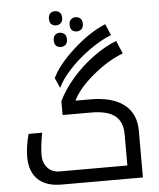

<svg xmlns="http://www.w3.org/2000/svg" viewBox="-65 -1075 937 1130"><g transform="rotate(-5 404.0 -510.0)"><path d="M64.9 -179.2Q64.9 -240.2 85 -314H165Q149.9 -231 149.9 -184.1Q149.9 -137.2 176.5 -107.7Q203.1 -78.1 249 -78.1H647.9V-262.2Q647.9 -336.9 603 -372.1Q558.1 -407.2 463.9 -407.2H293.9V-488.8Q326.2 -556.2 382.8 -621.3Q439.5 -686.5 509.5 -737.5Q579.6 -788.6 646 -814L678.2 -737.8Q587.4 -702.6 499 -628.9Q410.6 -555.2 377 -484.9H463.9Q594.7 -484.9 663.8 -431.2Q732.9 -377.4 732.9 -276.9V0H252Q161.1 0 113 -46.4Q64.9 -92.8 64.9 -179.2ZM267.1 -627Q299.8 -700.2 396.5 -788.8Q493.2 -877.4 590.3 -918L619.1 -851.1Q557.6 -827.6 489.3 -778.8Q420.9 -730 368.9 -673.8Q316.9 -617.7 293.9 -567.9ZM329.6 -946Q317.9 -936 301.8 -936Q285.6 -936 274.4 -946Q263.2 -956.1 263.2 -978Q263.2 -1000 274.4 -1010Q285.6 -1020 301.8 -1020Q317.9 -1020 329.6 -1010Q341.3 -1000 341.3 -978Q341.3 -956.1 329.6 -946ZM447.8 -900.1Q436 -890.1 419.9 -890.1Q403.8 -890.1 392.6 -900.1Q381.3 -910.2 381.3 -932.1Q381.3 -954.1 392.6 -964.1Q403.8 -974.1 419.9 -974.1Q436 -974.1 447.8 -964.1Q459.5 -954.1 459.5 -932.1Q459.5 -910.2 447.8 -900.1ZM346.7 -817.1Q335 -807.1 318.8 -807.1Q302.7 -807.1 291.5 -817.1Q280.3 -827.1 280.3 -849.1Q280.3 -871.1 291.5 -881.1Q302.7 -891.1 318.8 -891.1Q335 -891.1 346.7 -881.1Q358.4 -871.1 358.4 -849.1Q358.4 -827.1 346.7 -817.1Z"/></g></svg>

Font: DroidArabicKufi
Style: Regular
Weight: 400
Designer: Pascal Zoghbi
Foundry: Ascender Corporation
Version: Version 1.00